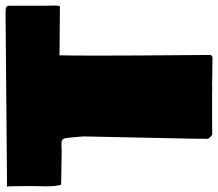

<svg xmlns="http://www.w3.org/2000/svg" viewBox="-69 -708 789 695"><g transform="rotate(-90 325.5 -360.5)"><path d="M652.8 -554.2Q652.8 -538.1 649.4 -538.1Q649.4 -538.1 472.7 -539.6Q471.7 -492.2 471.7 -391.6Q471.7 -291 472.2 -252L474.1 6.8Q471.7 13.7 464.4 14.2L361.3 12.7L360.8 13.2L328.6 12.7H239.3Q203.1 12.7 185.1 13.2L176.8 5.9Q176.3 5.4 170.4 -2Q170.4 -44.9 173.8 -192.9L179.2 -452.6L178.2 -464.8Q174.8 -513.2 171.6 -522.2Q168.5 -531.2 159.2 -532Q149.9 -532.7 145.5 -532.7L126 -531.7L4.9 -533.7Q-1.5 -546.4 -1.5 -590.8L-0.5 -633.8V-647Q-1 -725.1 -2 -730.5Q-1 -730.5 2 -729.5L623.5 -734.9Q642.6 -734.9 647.5 -732.2Q652.3 -729.5 652.3 -722.2V-593.3Z"/></g></svg>

Font: Bowlby One
Style: Regular
Weight: 400
Designer: vernon adams
Foundry: vernon adams
Version: Version 1.000